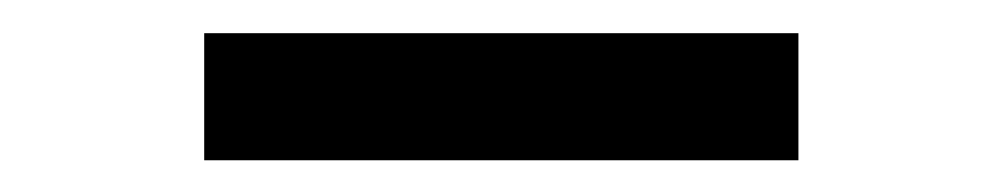

<svg xmlns="http://www.w3.org/2000/svg" viewBox="-20 -413 616 118"><path d="M470.7 -314.5H105.5V-392.6H470.7Z"/></svg>

Font: Pretendard GOV
Style: Regular
Weight: 400
Designer: Base glyphs from Inter by Rasmus Andersson; Hangeul glyphs from Noto Sans CJK(Source Han Sans) by Jang Soo-young and Kan
Foundry: Kil Hyung-jin
Version: Version 1.309